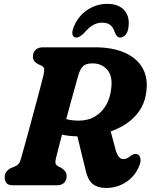

<svg xmlns="http://www.w3.org/2000/svg" viewBox="-20 -940 765 974"><path d="M687.5 -101Q667 -48 621 -17.2Q575 13.5 518.5 13.5Q476.5 13.5 451.8 -5.5Q427 -24.5 415.5 -72L372.5 -248.5Q330 -249 294.5 -257Q284.5 -219 276.5 -187.5Q268.5 -156 264 -138Q259 -114 263 -107.5Q267 -101 275 -96L291 -88.5Q303 -80.5 310.5 -71Q318 -61.5 318 -46.5Q318 -25.5 305.2 -12.8Q292.5 0 267.5 0H47.5Q21.5 0 12.5 -11.5Q3.5 -23 4 -40.5Q3.5 -58.5 13.5 -70.2Q23.5 -82 37 -88L54 -95Q66.5 -100 73.8 -108Q81 -116 86 -134Q92.5 -156.5 104.2 -199Q116 -241.5 130.2 -293.8Q144.5 -346 158.5 -398.5Q172.5 -451 184 -494Q195.5 -537 201 -560.5Q205.5 -581 204 -591Q202.5 -601 188.5 -607.5L172.5 -615Q147 -628.5 147 -652.5Q147 -674 160.2 -687Q173.5 -700 198 -700H461.5Q552 -700 614.2 -672Q676.5 -644 704.5 -592.5Q732.5 -541 721.5 -469.5Q712.5 -401 665.2 -350.5Q618 -300 541.5 -273.5L566 -182.5Q572 -159 581.5 -146Q591 -133 606.5 -133Q616.5 -133 625.2 -137.5Q634 -142 643 -149.5Q649.5 -154.5 658.8 -157.8Q668 -161 676.5 -157.5Q689 -152.5 692.2 -137.2Q695.5 -122 687.5 -101ZM378 -561Q373 -542.5 363 -507.2Q353 -472 340.8 -427.2Q328.5 -382.5 316 -336Q343.5 -328 379 -328Q427.5 -328 463 -349.8Q498.5 -371.5 519 -408.2Q539.5 -445 544 -490Q552.5 -554.5 523.8 -586.5Q495 -618.5 450 -618.5Q414.5 -618.5 400.2 -603Q386 -587.5 378 -561ZM499 -825Q472.5 -825 451 -812.2Q429.5 -799.5 407 -773Q384 -749.5 368 -749.5Q353 -749.5 348.5 -762Q344 -774.5 351 -795Q371 -852.5 418.5 -886.5Q466 -920.5 524.5 -920.5Q583 -920.5 612 -886.2Q641 -852 630.5 -794.5Q627 -774.5 615.8 -762Q604.5 -749.5 589.5 -749.5Q573 -749.5 563.5 -773Q555.5 -799.5 540.8 -812.2Q526 -825 499 -825Z"/></svg>

Font: Fraunces 72pt S100
Style: Bold Italic
Weight: 700
Italic angle: -16°
Version: Version 1.000; ttfautohint (v1.8.3)